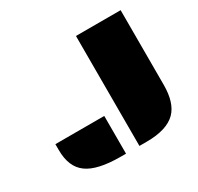

<svg xmlns="http://www.w3.org/2000/svg" viewBox="-143 -835 1036 1005"><g transform="rotate(-30 374.5 -332.5)"><path d="M427.7 -664.6H697.8V-213.4Q697.8 -105.5 648.4 -54.7Q594.2 0 471.7 0H427.7ZM51.3 -228H346.7V0H314.9Q174.8 0 113.3 -44.9Q51.3 -89.4 51.3 -192.9Z"/></g></svg>

Font: Plaster
Style: Regular
Weight: 400
Designer: Eben Sorkin
Foundry: Eben Sorkin
Version: Version 1.007